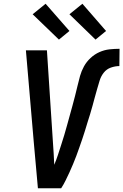

<svg xmlns="http://www.w3.org/2000/svg" viewBox="-20 -1003 657 1023"><path d="M182 0 160 -245 118 -735H230L262 -245Q264 -215 266 -185Q268 -155 269 -125Q280 -151 288.5 -177Q297 -203 305.5 -229.5Q314 -256 322 -282Q330 -308 337 -334.5Q344 -361 351.5 -387Q359 -413 366 -439.5Q373 -466 380 -492.5Q387 -519 393 -545.5Q399 -572 406.5 -598.5Q414 -625 427.5 -649.5Q441 -674 462.5 -694Q484 -714 510 -725.5Q536 -737 563 -740Q590 -743 617 -743L616 -651Q594 -651 571 -643Q548 -635 533 -616Q518 -597 511 -574Q504 -551 497.5 -528.5Q491 -506 485 -484Q479 -462 473 -439.5Q467 -417 460 -394.5Q453 -372 446 -350Q439 -328 432.5 -305.5Q426 -283 418 -261Q410 -239 402.5 -216.5Q395 -194 386.5 -172Q378 -150 369 -128Q360 -106 350 -84.5Q340 -63 329.5 -41.5Q319 -20 306 0ZM489 -792 350 -927 419 -983 545 -838ZM294 -792 154 -927 223 -983 350 -838Z"/></svg>

Font: Iosevka Aile Semibold Oblique
Style: Regular
Weight: 600
Italic angle: -9°
Designer: Belleve Invis
Foundry: Belleve Invis
Version: Version 31.1.0; ttfautohint (v1.8.4)